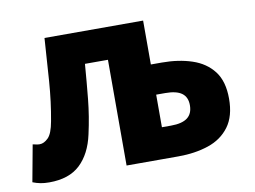

<svg xmlns="http://www.w3.org/2000/svg" viewBox="-61 -583 903 681"><g transform="rotate(-10 390.0 -242.5)"><path d="M65 11.3Q47.5 11.3 33.5 8.6Q19.5 5.8 5.8 0.4L30.2 -131.8Q36.1 -130.8 42.2 -129.3Q48.4 -127.8 55.2 -127.8Q70.4 -127.8 85.6 -142.6Q100.8 -157.3 108.6 -201.2Q121.1 -268.6 126.5 -342.5Q132 -416.4 137 -496.1H492.2V-338H531.7Q591.8 -338 640 -322Q688.3 -306 716.3 -269.7Q744.3 -233.3 744.3 -170.8Q744.3 -107.5 716.3 -69.9Q688.3 -32.2 640 -16.1Q591.8 0 531.7 0H345.2V-380.8H262.4Q257.5 -317 251.4 -255.6Q245.3 -194.3 231.3 -132.1Q216.6 -64.2 176.7 -26.4Q136.9 11.3 65 11.3ZM492.2 -112H525Q565.2 -112 584.4 -126.8Q603.5 -141.5 603.5 -171.7Q603.5 -201 584.4 -215.1Q565.2 -229.3 525 -229.3H492.2Z"/></g></svg>

Font: Source Sans Variable
Style: Regular
Weight: 200
Designer: Paul D. Hunt
Foundry: Adobe Systems Incorporated
Version: Version 3.006;hotconv 1.0.111;makeotfexe 2.5.65597